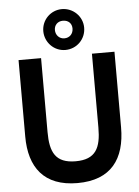

<svg xmlns="http://www.w3.org/2000/svg" viewBox="-62 -996 764 1053"><g transform="rotate(-5 320.0 -469.0)"><path d="M319 -723C382 -723 432 -773 432 -836C432 -899 380 -948 319 -948C257 -948 207 -898 207 -836C207 -775 256 -723 319 -723ZM319 -787C292 -787 271 -808 271 -837C271 -864 290 -884 319 -884C350 -884 368 -864 368 -837C368 -808 348 -787 319 -787ZM322 10C507 10 586 -100 586 -274V-690H462V-283C462 -172 433 -110 322 -110C211 -110 182 -172 182 -283V-690H58V-269C58 -100 137 10 322 10Z"/></g></svg>

Font: FREAK Grotesk
Style: Bold
Weight: 700
Designer: La Scuola Open Source
Foundry: La Scuola Open Source
Version: Version 1.000;PS 1.0;hotconv 1.0.72;makeotf.lib2.5.5900